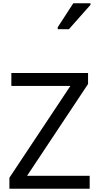

<svg xmlns="http://www.w3.org/2000/svg" viewBox="-20 -1164 612 1184"><path d="M533 0H38V-68L414 -634H50V-714H523V-646L147 -80H533ZM336 -984V-996L432 -1144H538V-1134L405 -984Z"/></svg>

Font: Noto Sans Tifinagh Ghat
Style: Regular
Weight: 400
Designer: JamraPatel
Foundry: JamraPatel LLC
Version: Version 2.006; ttfautohint (v1.8.4.7-5d5b)